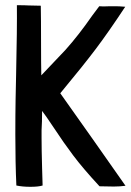

<svg xmlns="http://www.w3.org/2000/svg" viewBox="-20 -719 503 739"><path d="M462 -693Q438 -695 425 -695H404Q397 -695 386.5 -694.5Q376 -694 362 -695L335 -659Q283 -584 232 -527L139 -429Q138 -476 138 -550Q138 -650 137 -697L91 -698Q76 -699 45 -699Q46 -610 42 -432Q41 -393 40 -335.5Q39 -278 39 -201Q39 -92 43 -5Q66 0 97 0Q128 0 144 -5L142 -73Q140 -145 140 -188V-218Q142 -248 142 -292Q154 -277 188 -226Q224 -171 262 -120.5Q300 -70 363 -2L418 -1Q441 -1 463 -4L338 -182L212 -360Q300 -466 349 -531Q398 -596 462 -693Z"/></svg>

Font: Londrina Solid Light
Style: Regular
Weight: 300
Designer: Marcelo Magalhaes
Foundry: Marcelo Magalhães
Version: Version 1.002